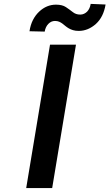

<svg xmlns="http://www.w3.org/2000/svg" viewBox="-20 -954 556 974"><path d="M112.9 0 233.7 -727.3H365.4L244.7 0ZM129.6 -795.5Q134.6 -827.8 147 -852.3Q159.4 -876.8 178.6 -894.9Q216.3 -930.4 264.2 -930.4Q295.8 -930.4 314.3 -918Q323.5 -911.6 332.4 -905.4Q341.3 -899.1 349.1 -892.8Q364.7 -880 387.1 -880Q397.4 -880 406.2 -884.1Q415.1 -888.1 422.1 -895.2Q429 -902.3 433.6 -912.5Q438.2 -922.6 440 -934.3L515.6 -931.1Q505 -867.5 466.6 -832.7Q427.2 -797.6 380.3 -797.2Q362.9 -797.2 350.5 -801Q338.1 -804.7 328.5 -810.4Q318.9 -816.1 311.4 -822.4Q304 -828.8 296.3 -834.5Q288.7 -840.2 279.8 -843.9Q271 -847.7 258.9 -847.7Q239.7 -847.7 225.3 -832.9Q210.9 -818.2 206.7 -793.7Z"/></svg>

Font: Inter P Semi Bold
Style: Italic
Weight: 600
Italic angle: 9.39999°
Designer: Rasmus Andersson
Foundry: rsms
Version: Version 3.018;git-588b23468